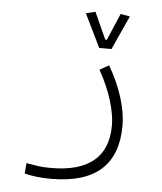

<svg xmlns="http://www.w3.org/2000/svg" viewBox="-52 -551 690 816"><g transform="rotate(5 293.0 -143.0)"><path d="M196.3 218.8Q131.3 218.8 82.5 206.1L86.4 161.6Q113.8 166.5 136.5 169.7Q159.2 172.9 191.9 172.9Q311.5 172.9 372.8 122.3Q434.1 71.8 434.1 -29.8Q434.1 -74.7 415.8 -135Q397.5 -195.3 360.8 -261.2L399.9 -283.2Q439 -215.8 459 -151.4Q479 -86.9 479 -33.2Q479 218.8 196.3 218.8ZM351.6 -353 282.2 -495.1 322.3 -504.9 374 -390.6H380.9L429.7 -504.9L469.7 -497.6L403.8 -353Z"/></g></svg>

Font: Cascadia Code ExtraLight
Style: Regular
Weight: 200
Monospace: yes
Designer: Aaron Bell
Foundry: Saja Typeworks
Version: Version 2407.024; ttfautohint (v1.8.4)